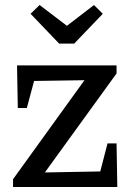

<svg xmlns="http://www.w3.org/2000/svg" viewBox="-20 -746 528 766"><path d="M32 0V-31L317 -426L116 -423L87 -315H51L48 -485H445V-453L159 -58L380 -62L409 -174H445L448 0ZM216 -572 102 -691 138 -726 247 -643 355 -726 390 -691 276 -572Z"/></svg>

Font: Piazzolla Medium
Style: Regular
Weight: 500
Designer: Juan Pablo del Peral
Foundry: Huerta Tipografica
Version: Version 1.330